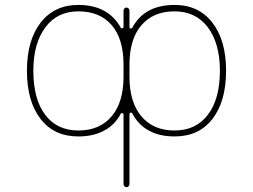

<svg xmlns="http://www.w3.org/2000/svg" viewBox="-20 -576 1040 790"><path d="M488.3 181.6V-104.5Q488.3 -108.4 484.4 -110.4H483.4Q478.5 -111.3 476.6 -107.4Q452.1 -61.5 409.2 -39.1Q365.2 -14.6 302.7 -14.6Q252.9 -14.6 214.4 -32.2Q175.8 -49.8 147.5 -85.9Q90.8 -158.2 90.8 -285.2Q90.8 -410.2 147.5 -483.4Q175.8 -519.5 214.4 -537.6Q252.9 -555.7 302.7 -555.7Q365.2 -555.7 409.2 -531.2Q451.2 -507.8 476.6 -462.9Q478.5 -459 483.4 -460H484.4Q488.3 -460.9 488.3 -464.8V-532.2Q488.3 -537.1 491.7 -541Q495.1 -544.9 500.5 -544.9Q505.9 -544.9 509.3 -541Q512.7 -537.1 512.7 -532.2V-463.9Q512.7 -460 516.6 -459H517.6Q522.5 -458 524.4 -461.9Q548.8 -507.8 590.8 -531.2Q634.8 -555.7 698.2 -555.7Q748 -555.7 786.6 -537.6Q825.2 -519.5 853.5 -483.4Q910.2 -410.2 910.2 -285.2Q910.2 -158.2 853.5 -85.9Q825.2 -49.8 786.6 -32.2Q748 -14.6 698.2 -14.6Q635.7 -14.6 591.8 -39.1Q548.8 -62.5 524.4 -109.4Q522.5 -113.3 517.6 -112.3H516.6Q512.7 -111.3 512.7 -106.4V181.6Q512.7 186.5 509.3 190.4Q505.9 194.3 500.5 194.3Q495.1 194.3 491.7 190.4Q488.3 186.5 488.3 181.6ZM698.2 -529.3Q610.4 -529.3 561.5 -471.7Q512.7 -415 512.7 -309.6V-260.7Q512.7 -155.3 561.5 -97.7Q610.4 -39.1 698.2 -39.1Q786.1 -39.1 835 -103.5Q884.8 -168 884.8 -285.2Q884.8 -397.5 835 -463.9Q785.2 -529.3 698.2 -529.3ZM302.7 -529.3Q215.8 -529.3 167 -463.9Q117.2 -397.5 117.2 -285.2Q117.2 -168 166 -103.5Q214.8 -39.1 302.7 -39.1Q390.6 -39.1 439.5 -97.7Q488.3 -155.3 488.3 -260.7V-309.6Q488.3 -416 439.5 -472.7Q390.6 -529.3 302.7 -529.3Z"/></svg>

Font: Rounded-X Mgen+ 2m thin
Style: Regular
Weight: 100
Designer: [Source Han Sans]
Ryoko NISHIZUKA  (kana & ideographs); Paul D. Hunt (Latin, Greek & Cyrillic); Wenlong ZHANG  (bopomofo
Version: Version 1.059.20150602